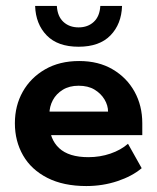

<svg xmlns="http://www.w3.org/2000/svg" viewBox="-20 -615 528 645"><path d="M270 10Q193 10 139 -17.5Q85 -45 57.5 -93Q30 -141 30 -201Q30 -260 56.5 -307Q83 -354 131.5 -382Q180 -410 246 -410Q311 -410 358.5 -382Q406 -354 432 -307Q458 -260 458 -201V-161H95V-240H343Q343 -261 331 -281Q319 -301 297.5 -314Q276 -327 244 -327Q213 -327 191 -313.5Q169 -300 157.5 -278.5Q146 -257 146 -232V-201Q146 -148 178.5 -117.5Q211 -87 277 -87Q316 -87 351 -99Q386 -111 410 -132L456 -50Q424 -23 374.5 -6.5Q325 10 270 10ZM244 -458Q174 -458 137 -496Q100 -534 98 -595H171Q173 -560 193 -541.5Q213 -523 244 -523Q275 -523 295 -541.5Q315 -560 317 -595H390Q388 -534 351 -496Q314 -458 244 -458Z"/></svg>

Font: Rokkitt
Style: Bold
Weight: 700
Designer: Vernon Adams
Foundry: Vernon Adams
Version: Version 3.103